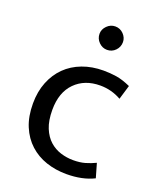

<svg xmlns="http://www.w3.org/2000/svg" viewBox="-130 -759 702 848"><g transform="rotate(20 221.0 -334.5)"><path d="M291 -59Q323 -59 347 -66Q371 -73 394 -84L413 -18Q359 9 284 9Q233 9 188.5 -6Q144 -21 110.5 -51.5Q77 -82 58 -127.5Q39 -173 39 -234Q39 -290 57 -335Q75 -380 107 -411.5Q139 -443 184 -460Q229 -477 283 -477Q314 -477 343.5 -472.5Q373 -468 411 -451L391 -384Q345 -410 292 -410Q219 -410 174 -364.5Q129 -319 129 -237Q129 -186 143 -152Q157 -118 180 -97.5Q203 -77 232 -68Q261 -59 291 -59ZM210 -624Q210 -645 226.5 -661.5Q243 -678 265 -678Q288 -678 304 -661.5Q320 -645 320 -624Q320 -601 304 -584.5Q288 -568 265 -568Q243 -568 226.5 -584.5Q210 -601 210 -624Z"/></g></svg>

Font: Mukta Vaani
Style: Regular
Weight: 400
Designer: Noopur Datye, Girish Dalvi, Yashodeep Gholap, Pallavi Karambelkar
Foundry: Ek Type
Version: Version 2.538;PS 1.000;hotconv 16.6.51;makeotf.lib2.5.65220;